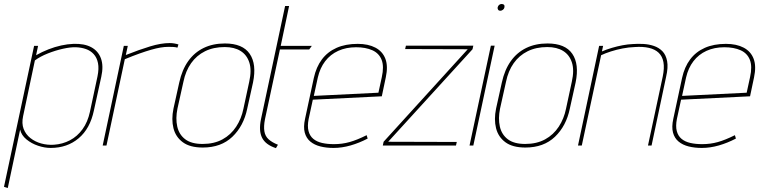

<svg xmlns="http://www.w3.org/2000/svg" viewBox="-25 -730 3808 963"><path d="M446 -176 483 -345Q495 -399 481.5 -436.5Q468 -474 433 -493Q398 -512 343 -510Q314 -509 282 -502Q250 -495 218 -482.5Q186 -470 156 -453L166 -500H146L-5 207L14 213L76 -80Q82 -52 107.5 -31Q133 -10 166 1Q199 12 229 12Q312 12 369.5 -36.5Q427 -85 446 -176ZM464 -347 426 -169Q415 -118 389 -82Q363 -46 326 -26.5Q289 -7 245 -4Q212 -2 181.5 -10.5Q151 -19 127.5 -37.5Q104 -56 93.5 -83.5Q83 -111 91 -148L150 -427Q177 -447 215 -462Q253 -477 291 -485.5Q329 -494 356 -493Q383 -492 406 -484Q429 -476 445 -458.5Q461 -441 466.5 -413.5Q472 -386 464 -347Z M865 -491 870 -507Q861 -510 849.5 -512Q838 -514 826 -514Q783 -514 728.5 -497.5Q674 -481 606 -454L616 -500H596L490 0H509L601 -433Q642 -450 674.5 -461.5Q707 -473 733 -480.5Q759 -488 780 -491.5Q801 -495 820 -495Q831 -495 843 -494.5Q855 -494 865 -491Z M1215 -185 1244 -316Q1263 -408 1227.5 -460Q1192 -512 1103 -512Q1043 -512 996.5 -489.5Q950 -467 919 -423.5Q888 -380 874 -316L845 -185Q834 -131 845 -87Q856 -43 892 -16.5Q928 10 992 10Q1084 10 1140.5 -44Q1197 -98 1215 -185ZM1225 -320 1196 -185Q1186 -135 1159.5 -94.5Q1133 -54 1091 -31Q1049 -8 991 -8Q935 -8 904 -31.5Q873 -55 864 -95.5Q855 -136 865 -185L895 -320Q906 -374 933.5 -413Q961 -452 1003.5 -473Q1046 -494 1102 -494Q1150 -494 1181.5 -474.5Q1213 -455 1225.5 -416.5Q1238 -378 1225 -320Z M1304 -132 1379 -482H1526L1539 -500H1383L1425 -700H1405L1284 -132Q1272 -74 1289.5 -39Q1307 -4 1359 13L1369 -4Q1339 -16 1322 -31.5Q1305 -47 1301 -71.5Q1297 -96 1304 -132Z M1523 -133 1544 -230 1890 -247 1910 -342Q1922 -398 1908 -435Q1894 -472 1858 -491Q1822 -510 1769 -510Q1708 -510 1663 -490Q1618 -470 1589.5 -432Q1561 -394 1549 -339L1505 -134Q1496 -93 1503.5 -65Q1511 -37 1531.5 -20Q1552 -3 1582 4.5Q1612 12 1648 12Q1690 12 1733.5 -0.5Q1777 -13 1819 -35L1814 -52Q1766 -28 1728.5 -17.5Q1691 -7 1650 -7Q1617 -7 1590.5 -13Q1564 -19 1546.5 -33.5Q1529 -48 1522.5 -72.5Q1516 -97 1523 -133ZM1890 -343 1873 -265 1549 -249 1569 -341Q1580 -389 1606 -423Q1632 -457 1671.5 -475Q1711 -493 1761 -493Q1809 -493 1842.5 -478Q1876 -463 1889 -430Q1902 -397 1890 -343Z M2349 -501H2011L2007 -484L2321 -483L1899 -19L1895 0H2262L2266 -18L1922 -19L2345 -483Z M2330 0H2349L2456 -501H2437ZM2491 -710Q2484 -710 2478.5 -705.5Q2473 -701 2471 -693Q2470 -686 2473.5 -681Q2477 -676 2484 -676Q2491 -676 2497.5 -681Q2504 -686 2505 -693Q2507 -701 2503 -705.5Q2499 -710 2491 -710Z M2833 -185 2862 -316Q2881 -408 2845.5 -460Q2810 -512 2721 -512Q2661 -512 2614.5 -489.5Q2568 -467 2537 -423.5Q2506 -380 2492 -316L2463 -185Q2452 -131 2463 -87Q2474 -43 2510 -16.5Q2546 10 2610 10Q2702 10 2758.5 -44Q2815 -98 2833 -185ZM2843 -320 2814 -185Q2804 -135 2777.5 -94.5Q2751 -54 2709 -31Q2667 -8 2609 -8Q2553 -8 2522 -31.5Q2491 -55 2482 -95.5Q2473 -136 2483 -185L2513 -320Q2524 -374 2551.5 -413Q2579 -452 2621.5 -473Q2664 -494 2720 -494Q2768 -494 2799.5 -474.5Q2831 -455 2843.5 -416.5Q2856 -378 2843 -320Z M3299 -346 3225 0H3243L3316 -345Q3327 -392 3321 -423.5Q3315 -455 3297.5 -473Q3280 -491 3255 -499.5Q3230 -508 3202 -509.5Q3174 -511 3148 -509Q3124 -508 3097.5 -503Q3071 -498 3044 -490Q3017 -482 2994 -472L3000 -500H2980L2874 0H2893L2990 -453Q3011 -463 3039 -472Q3067 -481 3098 -487Q3129 -493 3158 -494Q3199 -497 3229.5 -490Q3260 -483 3278.5 -465.5Q3297 -448 3302.5 -418.5Q3308 -389 3299 -346Z M3370 -133 3391 -230 3737 -247 3757 -342Q3769 -398 3755 -435Q3741 -472 3705 -491Q3669 -510 3616 -510Q3555 -510 3510 -490Q3465 -470 3436.5 -432Q3408 -394 3396 -339L3352 -134Q3343 -93 3350.5 -65Q3358 -37 3378.5 -20Q3399 -3 3429 4.5Q3459 12 3495 12Q3537 12 3580.5 -0.5Q3624 -13 3666 -35L3661 -52Q3613 -28 3575.5 -17.5Q3538 -7 3497 -7Q3464 -7 3437.5 -13Q3411 -19 3393.5 -33.5Q3376 -48 3369.5 -72.5Q3363 -97 3370 -133ZM3737 -343 3720 -265 3396 -249 3416 -341Q3427 -389 3453 -423Q3479 -457 3518.5 -475Q3558 -493 3608 -493Q3656 -493 3689.5 -478Q3723 -463 3736 -430Q3749 -397 3737 -343Z"/></svg>

Font: Advent Pro Thin
Style: Italic
Weight: 250
Italic angle: -12°
Version: Version 3.000